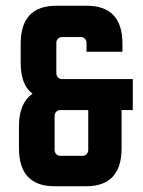

<svg xmlns="http://www.w3.org/2000/svg" viewBox="-20 -638 496 668"><path d="M93 -312Q52 -342 52 -420V-486Q52 -618 176 -618H282Q406 -618 406 -486V-458H281V-489Q281 -497 275.5 -503Q270 -509 262 -509H195Q187 -509 181.5 -503Q176 -497 176 -489V-383Q176 -375 181.5 -369Q187 -363 195 -363H442V-255H403V-122Q403 10 279 10H170Q46 10 46 -122V-199Q46 -279 93 -312ZM268 -96Q276 -96 281.5 -102Q287 -108 287 -116V-255H189Q181 -255 175.5 -249Q170 -243 170 -235V-116Q170 -108 175.5 -102Q181 -96 189 -96Z"/></svg>

Font: Squada One
Style: Regular
Weight: 400
Designer: Joe Prince
Foundry: Joe Prince
Version: Version 1.001